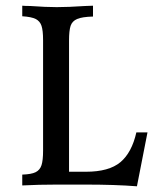

<svg xmlns="http://www.w3.org/2000/svg" viewBox="-20 -647 565 673"><path d="M306 -589Q268 -588 250.5 -580.5Q233 -573 227.5 -556.5Q222 -540 222 -505V-45H281Q362 -45 402 -78.5Q442 -112 458 -183H497L460 6Q385 0 277 0H180Q116 0 58 3V-35Q90 -36 105 -43.5Q120 -51 125.5 -68Q131 -85 131 -119V-506Q131 -540 125.5 -556.5Q120 -573 105 -580.5Q90 -588 58 -590V-627Q68 -626 86 -626Q141 -622 179 -622Q219 -622 279 -626L306 -627Z"/></svg>

Font: Gupter Medium
Style: Regular
Weight: 500
Designer: Octavio Pardo
Version: Version 1.000